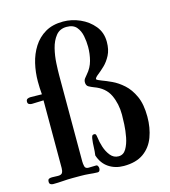

<svg xmlns="http://www.w3.org/2000/svg" viewBox="-114 -854 842 951"><g transform="rotate(-15 307.5 -378.5)"><path d="M579 -200Q579 -264 560 -305.5Q541 -347 513 -372Q485 -397 456 -410.5Q427 -424 406 -431.5Q385 -439 381 -445Q382 -453 397.5 -465Q413 -477 432.5 -495.5Q452 -514 466.5 -542Q481 -570 481 -610Q481 -658 453 -692Q425 -726 383 -744.5Q341 -763 297 -763Q243 -763 205.5 -741Q168 -719 144.5 -682Q121 -645 110.5 -600Q100 -555 100 -508Q100 -475 103 -442Q89 -442 74 -442.5Q59 -443 45 -443Q36 -443 29 -439.5Q22 -436 22 -425Q22 -416 28.5 -412.5Q35 -409 43 -409Q58 -409 73 -410Q88 -411 103 -411V-64Q103 -49 98 -40Q93 -31 76 -31Q69 -31 61 -31.5Q53 -32 45 -32Q35 -32 29 -29Q23 -26 23 -14Q23 -5 29 -1.5Q35 2 42 2Q67 2 92 0Q117 -2 142 -2Q163 -2 184.5 -2Q206 -2 227 0Q238 1 248.5 2Q259 3 269 3Q277 3 280 -2.5Q283 -8 283 -15Q283 -20 280 -26Q277 -32 271 -32Q261 -32 251.5 -31.5Q242 -31 232 -31Q216 -31 213 -44Q210 -57 210 -69V-511Q210 -535 212 -572.5Q214 -610 223 -646.5Q232 -683 252 -708Q272 -733 307 -733Q341 -733 357.5 -713.5Q374 -694 379.5 -665.5Q385 -637 385 -610Q385 -574 376 -540Q367 -506 343 -479Q336 -471 330 -463Q324 -455 324 -444Q324 -427 336 -420.5Q348 -414 361 -409Q417 -389 438.5 -343.5Q460 -298 460 -242Q460 -225 458.5 -193Q457 -161 450.5 -127.5Q444 -94 430 -70.5Q416 -47 391 -47Q366 -47 349.5 -67.5Q333 -88 324.5 -115Q316 -142 314 -162Q313 -167 311.5 -175.5Q310 -184 302 -184Q293 -184 290.5 -178Q288 -172 287 -165Q284 -144 283.5 -123Q283 -102 280 -81Q294 -38 327 -16Q360 6 404 6Q467 6 505.5 -21.5Q544 -49 561.5 -96Q579 -143 579 -200Z"/></g></svg>

Font: UoqMunThenKhung
Style: Regular
Weight: 400
Designer: Font-Kai, 金井和夫, 宇文滿月
Foundry: Kazuo Kanai, Moonlit Owen
Version: Version 1.197